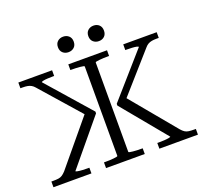

<svg xmlns="http://www.w3.org/2000/svg" viewBox="-147 -1062 1313 1235"><g transform="rotate(-20 509.5 -444.5)"><path d="M740 0V-39H750Q768 -39 787 -40Q806 -41 819 -43.5Q832 -46 832 -49L581 -353V-365L840 -660Q839 -664 827 -666.5Q815 -669 797 -670Q779 -671 761 -671H751V-710H980V-671H964Q946 -671 932 -668.5Q918 -666 906.5 -659.5Q895 -653 885 -641L636 -359L637 -396L906 -72Q918 -58 929.5 -50.5Q941 -43 956.5 -41Q972 -39 994 -39H1004V0ZM275 0H15V-39H26Q49 -39 63.5 -41Q78 -43 89.5 -50.5Q101 -58 114 -72L383 -396L376 -359L128 -641Q118 -653 106.5 -659.5Q95 -666 81 -668.5Q67 -671 48 -671H33V-710H264V-671H255Q237 -671 219 -670Q201 -669 189 -666.5Q177 -664 176 -660L435 -365V-353L183 -49Q183 -46 196.5 -43.5Q210 -41 229 -40Q248 -39 266 -39H275ZM375 0V-39H384Q398 -39 413.5 -39.5Q429 -40 441.5 -41.5Q454 -43 462 -44.5Q470 -46 470 -49V-661Q470 -664 462 -665.5Q454 -667 441.5 -668.5Q429 -670 413.5 -670.5Q398 -671 384 -671H375V-710H640V-671H631Q617 -671 602 -670.5Q587 -670 574 -668.5Q561 -667 553 -665.5Q545 -664 545 -661V-49Q545 -46 553 -44.5Q561 -43 574 -41.5Q587 -40 602 -39.5Q617 -39 631 -39H640V0ZM458 -836Q458 -811 442.5 -797Q427 -783 404 -783Q381 -783 365.5 -797Q350 -811 350 -836Q350 -861 365.5 -875Q381 -889 404 -889Q427 -889 442.5 -875Q458 -861 458 -836ZM665 -836Q665 -811 650 -797Q635 -783 612 -783Q589 -783 573.5 -797Q558 -811 558 -836Q558 -861 573.5 -875Q589 -889 612 -889Q635 -889 650 -875Q665 -861 665 -836Z"/></g></svg>

Font: Roboto Serif 36pt Light
Style: Regular
Weight: 300
Designer: Greg Gazdowicz
Foundry: Commercial Type
Version: Version 1.008